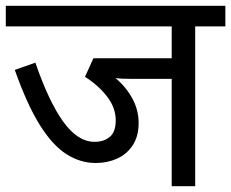

<svg xmlns="http://www.w3.org/2000/svg" viewBox="-20 -642 797 662"><path d="M653 -551V0H572V-370H435Q394 -370 378 -373Q414 -343 436 -303Q458 -263 458 -218Q458 -172 437.5 -141Q417 -110 383.5 -95Q350 -80 310 -80Q257 -80 209 -110.5Q161 -141 117 -211.5Q73 -282 31 -401L102 -426Q148 -292 198 -222.5Q248 -153 306 -153Q338 -153 358.5 -170Q379 -187 379 -227Q379 -271 348.5 -310Q318 -349 273 -377L302 -441H572V-551H0V-622H757V-551Z"/></svg>

Font: Go Noto Current
Style: Regular
Weight: 400
Designer: Monotype Design Team
Foundry: Monotype Imaging Inc.
Version: Version 2.007; ttfautohint (v1.8) -l 8 -r 50 -G 200 -x 14 -D